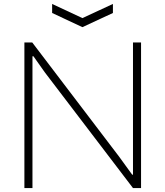

<svg xmlns="http://www.w3.org/2000/svg" viewBox="-20 -956 841 976"><path d="M245 -936 399 -864 554 -936V-890L399 -818L245 -890ZM104 -740H144L586 -159L652 -68H656V-740H697V0H656L208 -588L150 -670H145V0H104Z"/></svg>

Font: Encode Sans Wide
Style: Thin
Weight: 100
Designer: Pablo Impallari, Andres Torresi
Foundry: Pablo Impallari, Andres Torresi
Version: Version 1.000; ttfautohint (v1.00) -l 8 -r 50 -G 200 -x 14 -